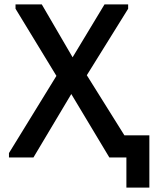

<svg xmlns="http://www.w3.org/2000/svg" viewBox="-20 -720 703 878"><path d="M21 -20 238 -373 51 -680V-700H171L312 -458L458 -700H566V-680L377 -376L549 -101H663V138H558V0H480L306 -290L133 0H21Z"/></svg>

Font: Tilda Sans Semibold
Style: Regular
Weight: 600
Designer: ParaType Ltd
Foundry: ParaType Ltd
Version: Version 1.009